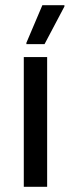

<svg xmlns="http://www.w3.org/2000/svg" viewBox="-20 -720 273 740"><path d="M71.7 0V-500H161.7V0ZM81.7 -550V-555L143.3 -700H228.3V-695L151.7 -550Z"/></svg>

Font: Familjen Grotesk GF
Style: Regular
Weight: 400
Designer: Anders Wikstroem, Jonas Baeckman, Matilda Gysing, Kristian Moeller
Foundry: Familjen STHLM AB
Version: Version 2.000; Beta; Release 4; Build 6